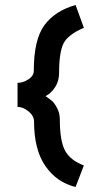

<svg xmlns="http://www.w3.org/2000/svg" viewBox="-20 -735 405 767"><path d="M115 -452Q115 -577 157.5 -634.5Q200 -692 282 -715L315 -624Q252 -597 234 -562Q216 -527 216 -443Q216 -411 200 -386.5Q184 -362 162 -351Q179 -339 188 -331.5Q197 -324 208 -303.5Q219 -283 219 -258Q219 -173 239.5 -134Q260 -95 315 -74L282 12Q207 -6 161.5 -71.5Q116 -137 116 -250Q116 -272 94 -290Q72 -308 50 -308V-404Q72 -404 93.5 -418Q115 -432 115 -452Z"/></svg>

Font: Edgecutting Lite Medium
Style: Medium
Weight: 500
Designer: RandomMaerks (Nguyen Gia Bao)
Version: Version 1.0